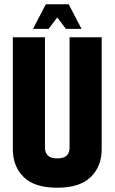

<svg xmlns="http://www.w3.org/2000/svg" viewBox="-20 -867 535 897"><path d="M305 -693H455V-169Q455 -90 404 -40Q353 10 247 10Q141 10 90.5 -40Q40 -90 40 -169V-693H190V-177Q190 -155 203 -141Q216 -127 247 -127Q279 -127 292 -140.5Q305 -154 305 -177ZM201 -847H301L361 -732H288ZM194 -847H294L207 -732H134Z"/></svg>

Font: Khand Variable Light
Style: Regular
Weight: 300
Designer: Satya Rajpurohit
Foundry: Indian Type Foundry
Version: Version 3.000